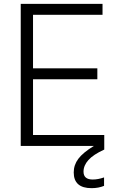

<svg xmlns="http://www.w3.org/2000/svg" viewBox="-20 -760 610 1000"><path d="M88 -740H514V-683H152V-404H487V-347H152V-57H523V19Q466 45 440.5 73.5Q415 102 415 134Q415 175 463 175Q491 175 522 164V208Q493 220 457 220Q364 220 364 138Q364 99 388 67Q412 35 469 0H88Z"/></svg>

Font: Encode Sans Narrow
Style: Light
Weight: 300
Designer: Pablo Impallari, Andres Torresi
Foundry: Pablo Impallari, Andres Torresi
Version: Version 1.000; ttfautohint (v1.00) -l 8 -r 50 -G 200 -x 14 -